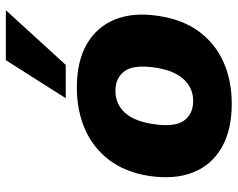

<svg xmlns="http://www.w3.org/2000/svg" viewBox="-98 -704 813 657"><g transform="rotate(-90 308.5 -375.5)"><path d="M282 11Q192 11 132 -23.5Q72 -58 47 -121.5Q22 -185 35 -272Q48 -354 90 -409Q132 -464 195.5 -491.5Q259 -519 337 -519Q428 -519 487 -484.5Q546 -450 571 -387Q596 -324 582 -236Q569 -154 527.5 -99Q486 -44 423 -16.5Q360 11 282 11ZM292 -121Q334 -121 364 -151.5Q394 -182 405 -246Q417 -323 394 -355Q371 -387 326 -387Q283 -387 253.5 -357Q224 -327 213 -262Q201 -186 223.5 -153.5Q246 -121 292 -121ZM301 -557 431 -762H602L415 -557Z"/></g></svg>

Font: Mulish ExtraLight Black
Style: Italic
Weight: 900
Italic angle: -9°
Version: Version 3.603